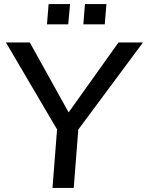

<svg xmlns="http://www.w3.org/2000/svg" viewBox="-20 -920 720 940"><path d="M237 0 262 -320 279 -253 9 -712H126L327 -350H302L560 -712H680L339 -253L366 -320L341 0ZM396 -900H501L493 -801H388ZM218 -900H323L314 -801H210Z"/></svg>

Font: Muli SemiBold
Style: Italic
Weight: 600
Italic angle: -4.541°
Designer: Vernon Adams
Foundry: Vernon Adams
Version: Version 2.100; ttfautohint (v1.8.1.43-b0c9)